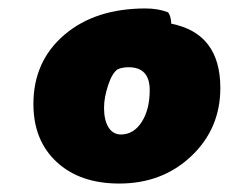

<svg xmlns="http://www.w3.org/2000/svg" viewBox="-20 -692 541 454"><path d="M262 -258Q169 -258 114 -309Q59 -360 59 -446Q59 -547 132 -609.5Q205 -672 324 -672Q354 -672 377 -663Q384 -656 385 -636Q501 -613 501 -484Q501 -388 432.5 -323Q364 -258 262 -258ZM266 -374Q296 -374 315 -403.5Q334 -433 334 -479Q334 -533 284 -533Q269 -533 258 -528Q245 -519 235.5 -490Q226 -461 226 -437Q226 -408 236.5 -391Q247 -374 266 -374Z"/></svg>

Font: Lemonada
Style: Bold
Weight: 700
Designer: Mohamed Gaber (Arabic), Eduardo Tunni (Latin)
Foundry: Kief Type Foundry
Version: Version 4.004